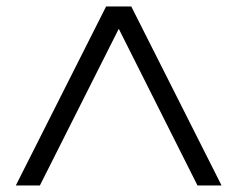

<svg xmlns="http://www.w3.org/2000/svg" viewBox="-20 -770 732 592"><path d="M588.9 -198.2 346.2 -681.2 103 -198.2H28.8L307.1 -750H384.8L663.1 -198.2Z"/></svg>

Font: Oakes Grotesk
Style: Italic
Weight: 400
Italic angle: -8°
Designer: Samuel Oakes
Foundry: Samuel Oakes
Version: Version 1.000;PS 001.000;hotconv 1.0.88;makeotf.lib2.5.64775